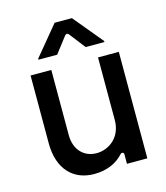

<svg xmlns="http://www.w3.org/2000/svg" viewBox="-115 -855 823 950"><g transform="rotate(-15 297.0 -380.0)"><path d="M371.1 -610.8H467.3V-616.1L342.3 -766.7H253.9L129.3 -616.1V-610.8H225.1L288 -692.5C293.3 -699.6 302.6 -699.6 307.9 -692.5ZM416.9 -226.2C417.3 -133.5 348.4 -89.5 288.7 -89.5C223 -89.5 177.6 -137.1 177.6 -211.3V-545.5H71.4V-198.5C71.4 -63.2 145.6 7.1 250.4 7.1C320.7 7.1 369.7 -19.5 401.3 -54.7C407.7 -62.1 419 -58.6 419 -49V0H523.4V-545.5H416.9Z"/></g></svg>

Font: RA Harald Medium
Style: Regular
Weight: 500
Designer: Rasmus Andersson
Foundry: rsms
Version: Version 3.000;hotconv 1.0.109;makeotfexe 2.5.65596